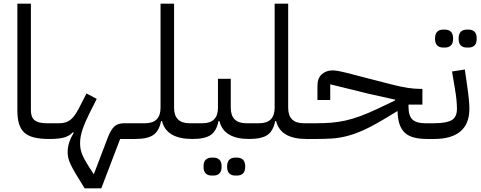

<svg xmlns="http://www.w3.org/2000/svg" viewBox="-20 -760 2632 1050"><path d="M249 0Q201 0 167.5 -8Q134 -16 113.5 -34.5Q93 -53 84 -83Q75 -113 75 -156V-740H149V-156Q149 -118 170 -102Q191 -86 235 -86H270V-20L250 0Z M443 270Q413 222 394.5 191Q376 160 366 138.5Q356 117 353 102Q350 87 350 70Q350 22 383 -34L379 -37Q359 -16 330.5 -8Q302 0 250 0V-66L270 -86H305Q340 -86 363.5 -103.5Q387 -121 410 -165L453 -249L509 -219L472 -146Q445 -92 431.5 -52.5Q418 -13 418 22Q418 39 420.5 54Q423 69 431 88Q439 107 454 132Q469 157 493 193L570 -9Q587 -52 606 -69Q625 -86 660 -86H738V-20L718 0H637L534 270Z M718 -66 738 -86H773Q858 -86 858 -171V-740H932V-171Q932 -86 1017 -86H1052V-20L1032 0Q890 0 866 -98H861Q850 -43 818 -21.5Q786 0 718 0Z M1032 -66 1052 -86H1087Q1172 -86 1172 -171V-329H1242V-171Q1242 -86 1327 -86H1362V-20L1342 0Q1204 0 1180 -98H1175Q1164 -43 1132 -21.5Q1100 0 1032 0ZM1266 200Q1246 200 1234 188.5Q1222 177 1222 151Q1222 125 1234 113.5Q1246 102 1266 102H1277Q1297 102 1309 113.5Q1321 125 1321 151Q1321 177 1309 188.5Q1297 200 1277 200ZM1137 200Q1117 200 1105 188.5Q1093 177 1093 151Q1093 125 1105 113.5Q1117 102 1137 102H1148Q1168 102 1180 113.5Q1192 125 1192 151Q1192 177 1180 188.5Q1168 200 1148 200Z M1342 -66 1362 -86H1397Q1482 -86 1482 -171V-740H1556V-171Q1556 -86 1641 -86H1676V-20L1656 0Q1514 0 1490 -98H1485Q1474 -43 1442 -21.5Q1410 0 1342 0Z M1656 -66 1676 -86H1710Q1754 -86 1791.5 -89Q1829 -92 1868 -100.5Q1907 -109 1950.5 -125Q1994 -141 2049 -167L2141 -211V-215L1993 -248L1786 -299V-213H1716V-290Q1716 -332 1739.5 -353.5Q1763 -375 1799 -375Q1810 -375 1825.5 -372.5Q1841 -370 1874 -362L2118 -299Q2173 -285 2210 -279.5Q2247 -274 2274 -274H2290V-188H2214V-176Q2214 -126 2236 -106Q2258 -86 2304 -86H2339V-20L2319 0Q2275 0 2244 -8Q2213 -16 2193.5 -34.5Q2174 -53 2164.5 -82Q2155 -111 2154 -153L2076 -106Q2014 -69 1966 -47.5Q1918 -26 1876 -15.5Q1834 -5 1794.5 -2.5Q1755 0 1710 0H1656Z M2319 -66 2339 -86H2354Q2420 -86 2449.5 -102.5Q2479 -119 2479 -166Q2479 -184 2476.5 -212Q2474 -240 2466 -286L2452 -369L2522 -380L2534 -297Q2541 -248 2544 -217Q2547 -186 2547 -166Q2547 -82 2497.5 -41Q2448 0 2354 0H2319ZM2532 -500Q2512 -500 2500 -511.5Q2488 -523 2488 -549Q2488 -575 2500 -586.5Q2512 -598 2532 -598H2543Q2563 -598 2575 -586.5Q2587 -575 2587 -549Q2587 -523 2575 -511.5Q2563 -500 2543 -500ZM2403 -500Q2383 -500 2371 -511.5Q2359 -523 2359 -549Q2359 -575 2371 -586.5Q2383 -598 2403 -598H2414Q2434 -598 2446 -586.5Q2458 -575 2458 -549Q2458 -523 2446 -511.5Q2434 -500 2414 -500Z"/></svg>

Font: IBM Plex Sans Arabic
Style: Regular
Weight: 400
Designer: Mike Abbink, Paul van der Laan, Pieter van Rosmalen, Wael Morcos, Khajak Apelian
Foundry: Bold Monday
Version: Version 1.1